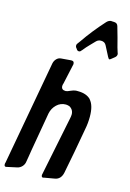

<svg xmlns="http://www.w3.org/2000/svg" viewBox="-181 -1115 800 1186"><g transform="rotate(15 219.0 -522.0)"><path d="M250 -824 246 -820Q240 -811 231 -811Q224 -811 217 -818L219 -817L214 -824Q206 -832 206 -842Q206 -849 210 -854L224 -873Q278 -952 348 -1029Q360 -1042 376 -1044L380 -1043H388Q391 -1042 400 -1042Q416 -1040 421 -1023Q443 -948 456 -895L465 -866Q468 -860 468 -855Q468 -843 457 -834L437 -818Q430 -812 426 -812Q422 -812 415 -825L382 -889Q372 -910 348 -910Q330 -910 318 -898L288 -867Q268 -847 250 -824ZM244 -562Q261 -570 277 -572H290Q346 -572 374 -542H373Q402 -510 402 -438Q402 -397 394 -357Q366 -196 339 -62Q329 -19 291 -13L228 -2Q220 0 219 0Q209 0 209 -15Q209 -17 211 -25Q256 -243 285 -389Q290 -411 290 -422Q290 -454 262 -469Q248 -473 240 -473Q206 -473 181.5 -449.5Q157 -426 150 -392Q126 -256 107 -144Q105 -128 100.5 -103.5Q96 -79 95 -71Q93 -52 80.5 -38Q68 -24 50 -20L-10 -7Q-18 -5 -19 -5Q-30 -5 -30 -19Q-30 -26 -28 -30L93 -697Q97 -715 109 -727Q121 -739 137 -740L198 -745H204Q220 -745 220 -727Q220 -722 218 -716L191 -593V-594Q188 -585 188 -578Q188 -553 216 -553Q226 -553 244 -562Z"/></g></svg>

Font: Bangerz Fix
Style: Regular
Weight: 400
Designer: vernon adams
Foundry: Vernon Adams
Version: Version 2.10;December 28, 2023;FontCreator 13.0.0.2683 64-bi